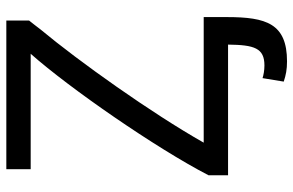

<svg xmlns="http://www.w3.org/2000/svg" viewBox="-180 -557 927 607"><g transform="rotate(-90 283.5 -253.5)"><path d="M533 0V-73H136C230 -239 394 -469 494 -589C504 -602 513 -614 522 -625V-697H52V-620H417C308 -497 119 -224 33 -58V4H446C445 87 435 119 380 119C364 119 349 116 340 113L329 180C349.7 186.9 367.2 190.4 392.9 190.4C512.5 190.4 533 124.9 533 0Z"/></g></svg>

Font: Repo
Style: Regular
Weight: 400
Designer: Stefan Peev
Foundry: Context Ltd
Version: Version 0.000